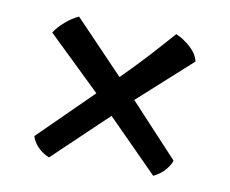

<svg xmlns="http://www.w3.org/2000/svg" viewBox="-53 -555 622 519"><g transform="rotate(10 258.0 -295.5)"><path d="M111 -101Q93 -108 79.5 -122Q66 -136 62 -151L207 -294L61 -435Q71 -451 89 -466.5Q107 -482 125 -490L261 -348Q291 -378 314 -402.5Q337 -427 356 -448.5Q375 -470 392 -489Q413 -480 432 -463Q451 -446 456 -425L311 -294L444 -151Q441 -139 428.5 -124.5Q416 -110 397 -101L258 -241Z"/></g></svg>

Font: Texturina 12pt ExtraBold
Style: Regular
Weight: 800
Designer: Guillermo Torres Carreño
Foundry: Omnibus-Type
Version: Version 1.002